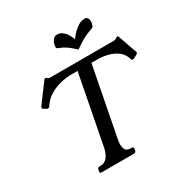

<svg xmlns="http://www.w3.org/2000/svg" viewBox="-195 -1021 1128 1175"><g transform="rotate(-30 369.5 -433.5)"><path d="M651 -660Q656 -660 662 -661.5Q668 -663 675 -669Q679 -672 684 -672Q691 -672 692 -664L737 -536Q739 -530 739 -528Q737 -521 729 -517L705.5 -504.5Q700.8 -502.8 699.1 -502.6Q697.5 -502.5 695.5 -502.5Q689.8 -502.5 687.5 -509.5L685.5 -515.5Q674.2 -551.5 646 -572.4Q617.8 -593.2 581.6 -602.4Q545.5 -611.5 509.5 -611.5H466.5L371.8 -121Q365 -87 373.5 -62.5Q382 -38 415 -38H421Q434 -38 432 -25L430 -13Q427 0 414 0H185Q172 0 175 -13L177 -25Q179 -38 192 -38H197Q231 -38 249 -62.5Q267 -87 273.8 -121L368.5 -611.5H325.5Q290.5 -611.5 250.6 -602.4Q210.8 -593.2 174.4 -572.4Q138 -551.5 113.5 -515.5L109.5 -509.5Q104 -502.5 97.5 -502.5Q96.5 -502.5 94.4 -502.6Q92.2 -502.8 89.5 -504.5L69 -517Q63 -521 65 -528Q65 -530 69 -536L164 -664Q168 -672 176 -672Q181 -672 183 -669Q188 -663 193.5 -661.5Q199 -660 203 -660ZM451.8 -787Q465.2 -806 483.1 -824.2Q501 -842.5 522 -854.8Q543 -867 565.2 -867Q582 -867 587.5 -852.6Q593 -838.2 589.8 -819.2Q588.2 -810.5 585.1 -803.8Q582 -797 575.2 -793.8Q551.8 -785.8 532.5 -777.5Q513.2 -769.2 492 -756.5Q470.8 -743.8 438.8 -721.5Q415.5 -743.8 398.9 -756.5Q382.2 -769.2 366.6 -777.5Q351 -785.8 330 -793.8Q324.5 -797 324.4 -803.8Q324.2 -810.5 325.8 -819.2Q329.8 -838.2 340.9 -852.6Q352 -867 369 -867Q391 -867 407.1 -854.8Q423.2 -842.5 434.2 -824.2Q445.2 -806 451.8 -787Z"/></g></svg>

Font: Young Serif Light
Style: Italic
Weight: 300
Italic angle: -10.979°
Designer: Bastien Sozeau
Foundry: NBR — Bastien Sozeau
Version: Version 5.001